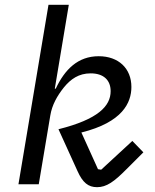

<svg xmlns="http://www.w3.org/2000/svg" viewBox="-20 -760 640 792"><path d="M56.1 0H139.9L187.5 -283.7C194.6 -327.1 215.6 -364.3 243.6 -399.5C271.7 -433.9 305 -457.4 354 -457.4C407 -457.4 436.4 -429.7 436.4 -383.9C436.4 -322.4 384.6 -267.8 221.2 -226.9L299.7 -54.3C321 -6.7 344.1 12.1 380.3 12.1C419.4 12.1 450.6 -10.3 501.8 -62.1L571.4 -131.7L525.9 -178.6L397.4 -60L384.2 -62.1L315.7 -213.4C485.8 -255.7 522 -336.6 522 -401.3C522 -477.6 469.1 -528.1 387.1 -528.1C300.8 -528.1 246.8 -472.7 209.9 -394.2H206L263.8 -740.1H180Z"/></svg>

Font: Margiela Mono Italic Text It
Style: Regular
Weight: 400
Designer: Mike Abbink, Paul van der Laan, Pieter van Rosmalen
Foundry: Bold Monday
Version: Version 2.003 2021